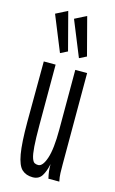

<svg xmlns="http://www.w3.org/2000/svg" viewBox="-110 -727 470 783"><g transform="rotate(15 125.0 -335.5)"><path d="M112 11Q84 11 66.5 -5Q49 -21 41 -67Q33 -113 33 -202L34 -457H84V-202Q84 -144 86.5 -111.5Q89 -79 94 -64.5Q99 -50 105.5 -46.5Q112 -43 121 -43Q140 -43 153.5 -83Q167 -123 167 -205V-457H217V-71Q217 -53 217.5 -35.5Q218 -18 222 0H176Q172 -17 170.5 -30Q169 -43 169 -60Q163 -29 150.5 -9Q138 11 112 11ZM89 -507 28 -657 77 -682 119 -522ZM169 -507 108 -657 157 -682 199 -522Z"/></g></svg>

Font: Inconsolata UltraCondensed
Style: Regular
Weight: 400
Width: 1
Monospace: yes
Designer: Raph Levien, Cyreal, Brenton Simpson
Foundry: Raph Levien, Cyreal, Google
Version: Version 3.001; ttfautohint (v1.8.2.53-6de2)